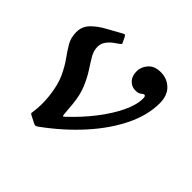

<svg xmlns="http://www.w3.org/2000/svg" viewBox="-147 -680 851 851"><g transform="rotate(45 279.0 -254.0)"><path d="M384.5 -394.5Q360 -394.5 343.8 -412.2Q327.5 -430 328 -460.5Q328 -486 347.8 -509Q367.5 -532 407.5 -532Q446.5 -532 473.8 -505.8Q501 -479.5 501 -430.5Q501 -355.5 462.2 -276.2Q423.5 -197 354.2 -120.2Q285 -43.5 193.5 23Q185.5 29 180.5 29Q175.5 29 166.5 24L134.5 7.5Q129 4.5 129.2 1.2Q129.5 -2 130.5 -10.5Q133.5 -29.5 134 -55Q134.5 -80.5 131.5 -107Q124.5 -169.5 106 -209.5Q87.5 -249.5 66.8 -278Q46 -306.5 31 -332.5Q16 -358.5 16 -392.5Q16 -428.5 40.8 -453.5Q65.5 -478.5 100 -497Q134.5 -515.5 164 -532.5Q173.5 -538 176.2 -537.2Q179 -536.5 184 -527.5L191.5 -511.5Q195.5 -504 196.5 -501Q197.5 -498 190.5 -492.5Q180.5 -486 165.8 -475Q151 -464 139.8 -448.5Q128.5 -433 128.5 -412.5Q128.5 -388.5 142.2 -365Q156 -341.5 174.8 -312.8Q193.5 -284 209.5 -246Q225.5 -208 230.5 -155.5Q231.5 -140.5 233.2 -124.2Q235 -108 235.5 -96.5Q236.5 -89 238 -87.2Q239.5 -85.5 247 -92.5Q300.5 -142.5 342.8 -197Q385 -251.5 409.5 -302.5Q434 -353.5 434 -393.5Q434 -410 426 -410Q421 -410 412 -402.2Q403 -394.5 384.5 -394.5Z"/></g></svg>

Font: Besley* Medium
Style: Italic
Weight: 500
Italic angle: -13°
Designer: Owen Earl
Foundry: indestructible type*
Version: Version 3.000; ttfautohint (v1.8.3)